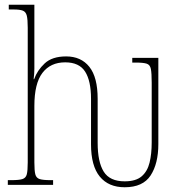

<svg xmlns="http://www.w3.org/2000/svg" viewBox="-20 -780 765 810"><path d="M506 10Q438 10 401 -35Q364 -80 364 -171V-363Q364 -439 339 -478Q314 -517 255 -517Q193 -517 159 -472.5Q125 -428 125 -333V-95Q125 -60 129 -44.5Q133 -29 147.5 -24.5Q162 -20 193 -20H204V0H13V-20H28Q60 -20 74.5 -24.5Q89 -29 93 -44.5Q97 -60 97 -95V-663Q97 -698 93 -714Q89 -730 76.5 -735Q64 -740 38 -740H17V-760H125V-491Q125 -471 122 -446H124Q137 -483 168.5 -512.5Q200 -542 259 -542Q322 -542 357 -498Q392 -454 392 -363V-177Q392 -97 417.5 -56Q443 -15 506 -15Q553 -15 577.5 -36Q602 -57 611 -94Q620 -131 620 -179V-431Q620 -471 616.5 -489Q613 -507 598.5 -511.5Q584 -516 553 -516H538V-536H648V-172Q648 -90 615.5 -40Q583 10 506 10Z"/></svg>

Font: Noto Serif Condensed Thin
Style: Regular
Weight: 100
Width: 3
Designer: Monotype Design Team
Foundry: Monotype Imaging Inc.
Version: Version 2.013; ttfautohint (v1.8.4.7-5d5b)